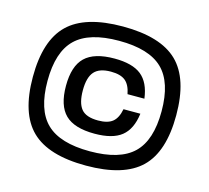

<svg xmlns="http://www.w3.org/2000/svg" viewBox="-106 -844 1074 987"><g transform="rotate(15 431.5 -350.0)"><path d="M431.2 -720.2Q631.8 -720.2 722.4 -632.3Q813 -544.4 813 -350.1Q813 -155.8 722.4 -67.9Q631.8 20 431.2 20Q231 20 140.4 -67.9Q49.8 -155.8 49.8 -350.1Q49.8 -544.4 140.4 -632.3Q231 -720.2 431.2 -720.2ZM431.2 -56.2Q590.8 -56.2 662.8 -126Q734.9 -195.8 734.9 -350.1Q734.9 -504.4 662.8 -574.2Q590.8 -644 431.2 -644Q272 -644 200 -574.2Q127.9 -504.4 127.9 -350.1Q127.9 -195.8 200 -126Q272 -56.2 431.2 -56.2ZM432.1 -549.8Q527.3 -549.8 574.7 -512Q622.1 -474.1 632.8 -390.1H543Q533.7 -438.5 508.1 -459.2Q482.4 -480 431.2 -480Q370.1 -480 343 -449.5Q315.9 -418.9 315.9 -350.1Q315.9 -283.2 341.3 -251.7Q366.7 -220.2 431.2 -220.2Q482.4 -220.2 508.1 -241Q533.7 -261.7 543 -310.1H632.8Q622.1 -226.1 574.5 -188Q526.9 -149.9 431.2 -149.9Q323.2 -149.9 274.7 -197.5Q226.1 -245.1 226.1 -350.1Q226.1 -455.1 275.1 -502.4Q324.2 -549.8 432.1 -549.8Z"/></g></svg>

Font: Fivo Sans Modern Med
Style: Regular
Weight: 450
Designer: Alexander Slobzheninov
Foundry: Alexander Slobzheninov
Version: 1.0